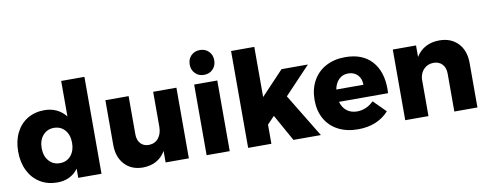

<svg xmlns="http://www.w3.org/2000/svg" viewBox="-66 -1115 3677 1448"><g transform="rotate(-10 1773.0 -391.0)"><path d="M614 -742V0H436V-70Q408 -32 367.5 -12.5Q327 7 276 7Q201 7 144 -28Q87 -63 55.5 -126.5Q24 -190 24 -273Q24 -355 55 -417Q86 -479 142 -513Q198 -547 272 -547Q324 -547 365.5 -527Q407 -507 436 -470V-742ZM436 -268Q436 -329 404 -366Q372 -403 320 -403Q268 -403 235.5 -365.5Q203 -328 203 -268Q203 -208 235.5 -170.5Q268 -133 320 -133Q372 -133 404 -170.5Q436 -208 436 -268Z M1283 -541V0H1105V-88Q1050 6 932 8Q844 8 791.5 -48.5Q739 -105 739 -199V-541H917V-250Q917 -204 940.5 -178Q964 -152 1004 -152Q1051 -153 1078 -186.5Q1105 -220 1105 -274V-541Z M1419 -541H1596V0H1419ZM1600 -695Q1600 -654 1573.5 -627Q1547 -600 1506 -600Q1465 -600 1438.5 -627Q1412 -654 1412 -695Q1412 -737 1438.5 -763.5Q1465 -790 1506 -790Q1547 -790 1573.5 -763.5Q1600 -737 1600 -695Z M2084 0 1970 -204 1915 -147V0H1737V-742H1915V-358L2088 -541H2290L2092 -332L2294 0Z M2849 -255Q2849 -234 2848 -223H2472Q2485 -177 2517 -152.5Q2549 -128 2595 -128Q2630 -128 2662.5 -142Q2695 -156 2722 -183L2815 -90Q2773 -43 2713.5 -18.5Q2654 6 2579 6Q2492 6 2427 -28Q2362 -62 2327.5 -124Q2293 -186 2293 -268Q2293 -351 2328 -414.5Q2363 -478 2427 -512.5Q2491 -547 2575 -547Q2707 -547 2778 -469Q2849 -391 2849 -255ZM2676 -318Q2676 -365 2648.5 -393.5Q2621 -422 2576 -422Q2534 -422 2505.5 -394Q2477 -366 2468 -318Z M3493 -341V0H3316V-290Q3316 -336 3291 -362.5Q3266 -389 3224 -389Q3180 -388 3151.5 -360Q3123 -332 3118 -286V0H2940V-541H3118V-453Q3147 -500 3192.5 -524Q3238 -548 3297 -548Q3386 -548 3439.5 -492Q3493 -436 3493 -341Z"/></g></svg>

Font: Gontserrat
Style: Bold
Weight: 700
Designer: Julieta Ulanovsky
Foundry: Julieta Ulanovsky
Version: Version 6.001